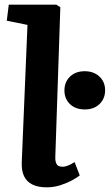

<svg xmlns="http://www.w3.org/2000/svg" viewBox="-20 -787 470 821"><path d="M97.5 -680.5 9 -698.5 17.5 -767H221L238 -756L216.5 -116.5Q215.5 -97.5 221.8 -85.8Q228 -74 247.5 -74Q258.5 -74 272 -79.5Q285.5 -85 299 -94L321 -37Q311 -28.5 289 -16.5Q267 -4.5 238.8 4.8Q210.5 14 179.5 14Q143 14 118.8 2.2Q94.5 -9.5 83 -33.5Q71.5 -57.5 73 -93.5ZM255.5 -400.3Q255.5 -436 279.2 -459.3Q303 -482.5 342.6 -482.5Q368.5 -482.5 388 -472Q407.5 -461.5 418.5 -443.3Q429.5 -425 429.5 -401Q429.5 -365.5 405.8 -342.3Q382.2 -319 343 -319Q303 -319 279.2 -341.8Q255.5 -364.6 255.5 -400.3Z"/></svg>

Font: Literata
Style: Italic
Weight: 400
Italic angle: -2°
Designer: Latin by Veronika Burian and Jose Scaglione. Greek by Irene Vlachou. Cyrillic by Vera Evstafieva
Foundry: TypeTogether
Version: Version 3.103;gftools[0.9.29]